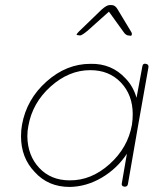

<svg xmlns="http://www.w3.org/2000/svg" viewBox="-20 -740 614 758"><path d="M255 -2Q170 -2 117 -61Q63 -117 63 -202Q63 -227 67 -248Q85 -348 163.5 -418Q242 -488 337 -488Q421 -490 476 -430Q506 -399 519 -354L542 -478Q544 -491 556 -488Q568 -486 566 -474L525 -243L485 -13Q483 -3 473 -3H471Q458 -5 461 -17L481 -133Q442 -74 381.5 -38.5Q321 -3 255 -2ZM92 -243Q88 -224 88 -202Q89 -126 135 -77Q181 -28 255 -28Q340 -27 412.5 -92Q485 -157 501 -248Q504 -269 504 -289Q504 -365 457.5 -414Q411 -463 337 -463H336Q252 -463 180 -398.5Q108 -334 92 -243ZM410 -694 325 -618Q303 -600 296 -600Q282 -602 282 -602Q283 -607 290 -614L381 -702Q401 -720 413 -720H421Q435 -720 445 -702L498 -614Q502 -608 500 -602Q499 -598 494 -599Q490 -600 487 -600Q483 -600 479 -602.5Q475 -605 473 -607Q471 -609 468 -613.5Q465 -618 464 -619Z"/></svg>

Font: Quicksand
Style: Light Italic
Weight: 300
Italic angle: -12°
Designer: Andrew Paglinawan
Foundry: Andrew Paglinawan
Version: 1.002